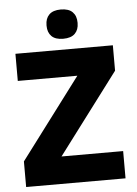

<svg xmlns="http://www.w3.org/2000/svg" viewBox="-57 -875 653 918"><g transform="rotate(-5 269.5 -415.5)"><path d="M507.9 -130.8V0H30.9V-122.9L321.1 -508.8H35.3V-639H502.9V-517.1L212.1 -130.8ZM269.4 -690.7Q232.2 -690.7 213.7 -709.1Q195.3 -727.6 195.3 -759.4V-762.3Q195.3 -794.3 213.7 -812.7Q232.2 -831.2 269.4 -831.2Q307.4 -831.2 325.8 -812.7Q344.3 -794.3 344.3 -762.3V-759.4Q344.3 -727.6 325.8 -709.1Q307.4 -690.7 269.4 -690.7Z"/></g></svg>

Font: Anek Latin Medium
Style: Regular
Weight: 500
Designer: Yesha Goshar
Foundry: Ek Type
Version: Version 1.003